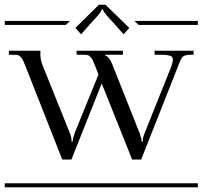

<svg xmlns="http://www.w3.org/2000/svg" viewBox="-29 -797 862 817"><path d="M-8.8 -17.1H813V0H-8.8ZM727.1 -511.2 571.8 -118.2H533.2L403.8 -441.9L274.9 -118.2H235.8L81.1 -511.2Q72.3 -532.2 69.1 -539.8Q65.9 -547.4 59.1 -554.7Q52.2 -562 45.2 -563Q38.1 -564 23.9 -564H8.8V-581.1H143.1V-578.1Q140.6 -552.7 149.9 -524.9L268.1 -231Q277.3 -204.6 274.9 -196.8V-194.8H280.8V-196.8Q278.8 -202.1 289.1 -231.9L390.1 -480L377.9 -511.2Q369.1 -532.2 366 -539.8Q362.8 -547.4 356 -554.7Q349.1 -562 342 -563Q335 -564 320.8 -564H296.9V-581.1H494.1V-564H417V-562Q436 -555.7 448.2 -524.9L564.9 -231Q575.2 -202.6 573.2 -196.8V-194.8H579.1V-196.8Q576.2 -205.1 586.9 -231.9L699.2 -512.2Q711.4 -544.4 703.4 -554.2Q695.3 -564 657.2 -564H628.9V-581.1H794.9V-564H784.2Q757.8 -564 749 -555.7Q740.2 -547.4 727.1 -511.2ZM543 -708H813V-690.9H561ZM-8.8 -708H269L251 -690.9H-8.8ZM419.9 -776.9 521 -678.2 497.1 -650.9 460 -692.9Q453.1 -700.7 441.7 -713.1Q430.2 -725.6 425 -731.4Q419.9 -737.3 415 -744.6Q410.2 -752 409.2 -756.8H403.8Q402.8 -752 397.9 -744.6Q393.1 -737.3 387.9 -731.4Q382.8 -725.6 371.3 -713.1Q359.9 -700.7 353 -692.9L315.9 -650.9L292 -678.2L392.1 -776.9Z"/></svg>

Font: FoglihtenFr02
Style: Regular
Weight: 500
Version: Version 0.68